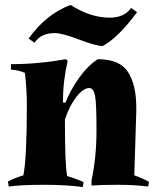

<svg xmlns="http://www.w3.org/2000/svg" viewBox="-20 -743 619 772"><path d="M88 -322Q88 -384 80 -450Q56 -461 24 -463V-485Q132 -485 245 -505L252 -498Q233 -416 233 -331L243 -330Q263 -381 298 -430Q333 -479 373 -505Q462 -505 495 -453Q528 -401 528 -311Q528 -303 528 -295L520 -38Q554 -26 579 -12L576 7Q520 0 453 0Q386 0 348 3V-18Q368 -110 368 -219.5Q368 -329 362 -359Q356 -389 339 -389Q315 -389 287.5 -354Q260 -319 241 -263Q241 -78 250 -35Q285 -25 316 -11L313 9Q246 0 156 0Q66 0 15 7L12 -13Q37 -27 74 -38Q88 -108 88 -322ZM421 -672Q480 -672 507 -711L531 -694Q456 -592 393 -558Q366 -558 298 -584Q230 -610 201 -610Q144 -610 119 -571L95 -588Q167 -688 264 -723Q343 -672 421 -672Z"/></svg>

Font: Almendra
Style: Bold
Weight: 700
Designer: Ana Sanfelippo
Foundry: Ana Sanfelippo
Version: Version 1.004